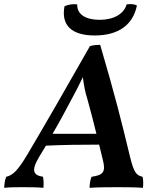

<svg xmlns="http://www.w3.org/2000/svg" viewBox="-50 -897 763 920"><path d="M404 -727C517 -727 588 -778 606 -871C595 -877 576 -879 557 -876C543 -829 494 -802 427 -802C360 -802 318 -829 320 -876C300 -879 277 -875 259 -867C242 -776 293 -727 404 -727ZM633 -50C604 -57 592 -67 572 -150C533 -312 500 -445 430 -682C414 -682 397 -681 381 -676C261 -465 169 -305 82 -158C34 -77 10 -57 -20 -50C-27 -33 -29 -16 -30 3C-3 0 23 0 57 0C89 0 129 0 158 3C160 -16 159 -33 156 -50C112 -57 96 -76 138 -146L170 -199C250 -203 344 -204 425 -204L443 -130C457 -74 446 -58 389 -50C382 -35 380 -17 379 3C419 0 477 0 511 0C541 0 600 0 635 3C637 -16 637 -34 633 -50ZM202 -256C233 -309 262 -363 290 -416C312 -456 324 -480 347 -527C352 -488 358 -455 369 -421C384 -366 399 -311 412 -256Z"/></svg>

Font: Vollkorn Semibold
Style: Italic
Weight: 600
Italic angle: -11°
Designer: Friedrich Althausen
Foundry: Friedrich Althausen
Version: Version 4.015;PS 004.015;hotconv 1.0.88;makeotf.lib2.5.64775